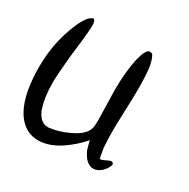

<svg xmlns="http://www.w3.org/2000/svg" viewBox="-125 -623 740 752"><g transform="rotate(30 245.0 -247.0)"><path d="M88 -508Q91 -508 92.5 -507Q94 -506 95 -504.5Q96 -503 97 -501.5Q98 -500 98.5 -497.5Q99 -495 99 -493.5Q99 -492 99.5 -489Q100 -486 100 -485Q100 -455 93 -396.5Q86 -338 85 -330Q77 -244 77 -211Q77 -148 92 -100Q99 -79 113 -64.5Q127 -50 146 -50Q148 -50 151 -50Q191 -54 236.5 -75Q282 -96 296 -121Q300 -128 302 -135.5Q304 -143 304.5 -148.5Q305 -154 305 -165Q305 -176 305 -182Q302 -283 302 -306Q302 -394 317 -457Q318 -458 319.5 -464Q321 -470 322 -473.5Q323 -477 325 -482.5Q327 -488 329.5 -491.5Q332 -495 334.5 -499Q337 -503 340.5 -504.5Q344 -506 347 -506Q352 -506 358 -503Q362 -497 365 -490Q368 -483 369.5 -477.5Q371 -472 373 -462.5Q375 -453 375.5 -449.5Q376 -446 377 -434.5Q378 -423 378 -421Q380 -391 380 -357Q380 -325 377.5 -260.5Q375 -196 375 -164Q375 -148 375.5 -134Q376 -120 376.5 -112Q377 -104 377 -102Q377 -91 381 -70Q385 -49 386 -44Q388 -44 390 -44Q396 -44 410.5 -51.5Q425 -59 431 -59Q438 -59 441 -50Q436 -30 419 -14Q402 2 382 2Q374 2 367 -1Q351 -8 340 -24Q329 -40 325 -53Q321 -66 316 -88Q281 -48 239 -20Q188 14 140 14Q114 14 91 3Q28 -30 8 -137Q0 -187 0 -236Q0 -351 43 -449Q44 -452 49 -462Q54 -472 57 -477Q60 -482 65 -489Q70 -496 76 -500.5Q82 -505 88 -508Z"/></g></svg>

Font: EptKazoo
Style: Medium
Weight: 500
Version: Version 001.000